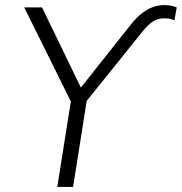

<svg xmlns="http://www.w3.org/2000/svg" viewBox="-20 -734 714 754"><path d="M205 0 263 -366 268 -316 75 -705H145L301 -383H292L495 -639Q516 -665 537 -681.5Q558 -698 580 -706Q602 -714 626 -714Q636 -714 644 -713Q652 -712 659.5 -710Q667 -708 674 -705L665 -654Q657 -658 647.5 -660Q638 -662 625 -662Q601 -662 582 -650.5Q563 -639 541 -612L303 -316L325 -366L267 0Z"/></svg>

Font: Nunito Sans 10pt SemiCondensed Light
Style: Italic
Weight: 300
Width: 4
Italic angle: -9°
Designer: Vernon Adams
Foundry: Vernon Adams
Version: Version 3.101;gftools[0.9.27]